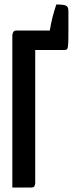

<svg xmlns="http://www.w3.org/2000/svg" viewBox="-20 -836 336 856"><path d="M35 0V-681Q35 -681 38 -690.5Q41 -700 54 -700H202Q207 -731 214 -758.5Q221 -786 231 -816Q263 -816 274 -811Q285 -806 285 -787V-700Q285 -659 284 -640.5Q283 -622 279.5 -617.5Q276 -613 266 -613H137V-19Q137 -19 135 -9.5Q133 0 120 0Z"/></svg>

Font: Yanone Kaffeesatz SemiBold
Style: Regular
Weight: 600
Designer: Yanone (Cyrillic: Daniel Pouzeot, Huerta Tipografica, and Cyreal)
Foundry: Yanone
Version: Version 2.003